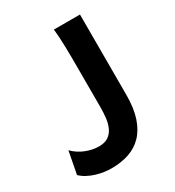

<svg xmlns="http://www.w3.org/2000/svg" viewBox="-175 -818 853 934"><g transform="rotate(-30 251.5 -350.5)"><path d="M417.5 -712.9V-261.2Q417.5 -187 400.1 -135Q382.8 -83 351.3 -50.3Q319.8 -17.6 275.6 -2.7Q231.4 12.2 177.2 12.2Q158.2 12.2 135.7 9Q113.3 5.9 91.3 -1Q69.3 -7.8 49.3 -18.6Q29.3 -29.3 14.6 -43.9L38.6 -169.4Q52.2 -155.3 68.8 -144.3Q85.4 -133.3 103.5 -126Q121.6 -118.7 140.6 -114.7Q159.7 -110.8 178.2 -110.8Q210.4 -110.8 230 -124Q249.5 -137.2 260.3 -159.7Q271 -182.1 274.7 -211.2Q278.3 -240.2 278.3 -272.5V-478.5Q278.3 -514.2 278.1 -548.1Q277.8 -582 277.1 -612.1Q276.4 -642.1 274.9 -667.7Q273.4 -693.4 271 -712.9Z"/></g></svg>

Font: Andika New Basic
Style: Bold
Weight: 700
Designer: Victor Gaultney, Annie Olsen, Pablo Ugerman
Foundry: SIL International
Version: Version 5.500; ttfautohint (v1.8.3)